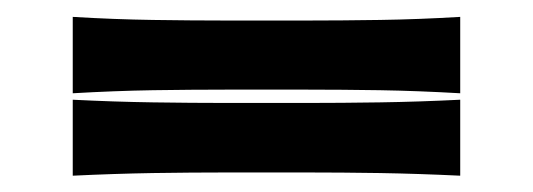

<svg xmlns="http://www.w3.org/2000/svg" viewBox="-20 -434 644 232"><path d="M67.9 -321.3V-413.6Q117.7 -410.6 164.8 -409.9Q211.9 -409.2 252.9 -409.2H351.1Q392.1 -409.2 439 -409.9Q485.8 -410.6 536.1 -413.6V-321.3Q485.8 -324.2 439 -325Q392.1 -325.7 351.1 -325.7H252.9Q211.9 -325.7 164.8 -325Q117.7 -324.2 67.9 -321.3ZM67.9 -221.7V-313.5Q117.7 -311 164.8 -310.3Q211.9 -309.6 252.9 -309.6H351.1Q392.1 -309.6 439 -310.3Q485.8 -311 536.1 -313.5V-221.7Q485.8 -224.1 439 -224.9Q392.1 -225.6 351.1 -225.6H252.9Q211.9 -225.6 164.8 -224.9Q117.7 -224.1 67.9 -221.7Z"/></svg>

Font: Pinar-DS1-FD Medium
Style: Regular
Weight: 500
Designer: Amin Abedi
Version: Version 3.000